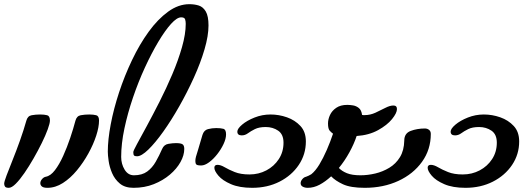

<svg xmlns="http://www.w3.org/2000/svg" viewBox="-71 -899 2548 919"><path d="M-29 0Q-43 0 -47 -6Q-51 -12 -51 -20Q-51 -29 -39.5 -59.5Q-28 -90 -10.5 -133.5Q7 -177 24.5 -226Q42 -275 55 -321Q61 -344 80.5 -347.5Q100 -351 121 -351Q141 -351 154.5 -347.5Q168 -344 168 -322Q168 -309 157.5 -280Q147 -251 129 -214.5Q111 -178 89.5 -140.5Q68 -103 46 -71Q24 -39 4.5 -19.5Q-15 0 -29 0Z M156 0Q137 0 129.5 -6.5Q122 -13 122 -22Q122 -32 130 -41.5Q138 -51 148 -53Q171 -57 192 -84.5Q213 -112 231.5 -153Q250 -194 265 -238.5Q280 -283 290 -321Q296 -344 315.5 -347.5Q335 -351 356 -351Q376 -351 389.5 -347.5Q403 -344 403 -322Q403 -291 389.5 -249.5Q376 -208 352 -164.5Q328 -121 297 -83.5Q266 -46 230 -23Q194 0 156 0Z M568 0Q527 0 502.5 -20.5Q478 -41 465.5 -70.5Q453 -100 449 -128.5Q445 -157 445 -173Q445 -230 459 -304Q473 -378 499 -457Q525 -536 561 -611.5Q597 -687 640.5 -747Q684 -807 733.5 -843Q783 -879 835 -879Q860 -879 880.5 -872.5Q901 -866 914 -844Q927 -822 927 -777Q927 -728 908 -663Q889 -598 857 -527.5Q825 -457 787 -390Q749 -323 710.5 -269Q672 -215 639 -183Q606 -151 585 -151Q574 -151 570.5 -155Q567 -159 567 -171Q567 -177 585 -210Q603 -243 631.5 -295.5Q660 -348 692.5 -412Q725 -476 753.5 -543Q782 -610 800 -673Q818 -736 818 -785Q818 -797 815 -806.5Q812 -816 796 -816Q776 -816 747.5 -784.5Q719 -753 686.5 -698.5Q654 -644 622.5 -575.5Q591 -507 565.5 -432Q540 -357 524.5 -284Q509 -211 509 -148Q509 -114 525.5 -87Q542 -60 570 -60Q609 -60 633.5 -78Q658 -96 674.5 -125Q691 -154 705 -186Q714 -207 735 -210.5Q756 -214 771 -214Q794 -214 802.5 -208.5Q811 -203 811 -186Q811 -156 793 -123.5Q775 -91 742 -63Q709 -35 665 -17.5Q621 0 568 0Z M892 -107Q873 -107 868.5 -112Q864 -117 864 -128Q864 -138 867 -149Q870 -160 877.5 -183.5Q885 -207 898 -253Q905 -276 924.5 -281Q944 -286 964 -286Q985 -286 998 -282.5Q1011 -279 1011 -256Q1011 -235 999 -209.5Q987 -184 968.5 -160.5Q950 -137 929.5 -122Q909 -107 892 -107Z M1136 0Q1075 0 1034.5 -17.5Q994 -35 974.5 -58Q955 -81 955 -96Q955 -110 970 -110Q985 -110 1004.5 -98.5Q1024 -87 1052.5 -75.5Q1081 -64 1123 -64Q1167 -64 1204 -83.5Q1241 -103 1263.5 -137.5Q1286 -172 1286 -216Q1286 -256 1260.5 -273.5Q1235 -291 1201 -291Q1169 -291 1149 -281Q1129 -271 1115.5 -261Q1102 -251 1086 -251Q1065 -251 1065 -269Q1065 -283 1088 -302.5Q1111 -322 1147.5 -336.5Q1184 -351 1224 -351Q1264 -351 1302.5 -337.5Q1341 -324 1367 -296Q1393 -268 1393 -222Q1393 -160 1359 -109.5Q1325 -59 1267 -29.5Q1209 0 1136 0Z M1402 0Q1388 0 1378 -5.5Q1368 -11 1368 -22Q1368 -32 1376 -41.5Q1384 -51 1394 -53Q1400 -55 1406 -58Q1412 -61 1419 -65Q1439 -81 1457.5 -111.5Q1476 -142 1493 -181Q1510 -220 1523 -259Q1516 -264 1507.5 -273Q1499 -282 1499 -308Q1499 -328 1508.5 -348.5Q1518 -369 1538.5 -383Q1559 -397 1591 -397Q1604 -397 1619 -394.5Q1634 -392 1646.5 -382Q1659 -372 1662 -349Q1665 -348 1668 -348Q1671 -348 1674 -348Q1701 -348 1726 -359.5Q1751 -371 1773 -382.5Q1795 -394 1812 -394Q1829 -394 1829 -377Q1829 -358 1805.5 -329Q1782 -300 1738.5 -276Q1695 -252 1636 -248Q1624 -211 1601.5 -170Q1579 -129 1551 -95Q1565 -80 1589.5 -70Q1614 -60 1654 -60Q1689 -60 1725 -68.5Q1761 -77 1792.5 -96Q1824 -115 1843.5 -147Q1863 -179 1864 -226Q1864 -261 1895 -272.5Q1926 -284 1963 -284Q1974 -284 1982.5 -277.5Q1991 -271 1991 -258Q1991 -183 1949 -124.5Q1907 -66 1835.5 -33Q1764 0 1675 0Q1607 0 1570.5 -17Q1534 -34 1514 -55Q1487 -30 1459 -15Q1431 0 1402 0Z M2157 0Q2096 0 2055.5 -17.5Q2015 -35 1995.5 -58Q1976 -81 1976 -96Q1976 -110 1991 -110Q2006 -110 2025.5 -98.5Q2045 -87 2073.5 -75.5Q2102 -64 2144 -64Q2188 -64 2225 -83.5Q2262 -103 2284.5 -137.5Q2307 -172 2307 -216Q2307 -256 2281.5 -273.5Q2256 -291 2222 -291Q2190 -291 2170 -281Q2150 -271 2136.5 -261Q2123 -251 2107 -251Q2086 -251 2086 -269Q2086 -283 2109 -302.5Q2132 -322 2168.5 -336.5Q2205 -351 2245 -351Q2285 -351 2323.5 -337.5Q2362 -324 2388 -296Q2414 -268 2414 -222Q2414 -160 2380 -109.5Q2346 -59 2288 -29.5Q2230 0 2157 0Z"/></svg>

Font: Solitreo
Style: Regular
Weight: 400
Designer: Nathan Gross, Bryan Kirschen, Binghamton University
Foundry: Eli Heuer
Version: Version 1.100; ttfautohint (v1.8.4.7-5d5b)